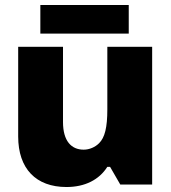

<svg xmlns="http://www.w3.org/2000/svg" viewBox="-20 -741 686 771"><path d="M247 10C321 10 378 -19 411 -71H422L463 0H591V-553H411V-302C411 -229 401 -189 378 -166C362 -150 339 -140 316 -140C267 -140 233 -174 233 -251V-553H53V-193C53 -64 124 10 247 10ZM142 -721V-606H497V-721Z"/></svg>

Font: Frost ExtraBold
Style: Regular
Weight: 800
Designer: Lee Frost
Foundry: Lee Frost for Ice Communication Norge AS
Version: Version 2.011;hotconv 1.0.107;makeotfexe 2.5.65593